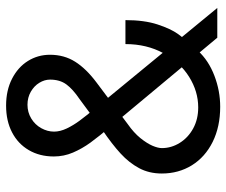

<svg xmlns="http://www.w3.org/2000/svg" viewBox="-78 -676 764 649"><g transform="rotate(-90 304.5 -352.0)"><path d="M148.9 -15.6C183.1 1.3 222.7 9.8 267.6 9.8C303.4 9.8 338.4 3.3 372.6 -9.8C406.7 -22.8 434.9 -41.3 457 -65.4C458.3 -67.4 459.8 -69.2 461.4 -70.8C463.1 -72.4 464.2 -74.2 464.8 -76.2C467.4 -78.8 470.1 -82 472.7 -85.9C487.6 -100.3 501.1 -115.7 513.2 -132.3C525.2 -148.9 536.1 -172.2 545.9 -202.1C555.7 -232.1 560.5 -268.2 560.5 -310.5H479.5C479.5 -262.4 469.2 -219.6 448.7 -182.1C428.2 -144.7 401.5 -115.7 368.7 -95.2C335.8 -74.7 301.4 -64.5 265.6 -64.5C238.9 -64.5 215.2 -70.1 194.3 -81.5C173.5 -92.9 157.2 -108.1 145.5 -127C133.8 -145.8 127.9 -166 127.9 -187.5C127.9 -196 130.5 -206.4 135.7 -218.8C141 -231.1 149.6 -244.8 161.6 -259.8C173.7 -274.7 189.5 -289.1 209 -302.7L349.6 -408.2C380.9 -431.6 404.3 -455.7 419.9 -480.5C435.5 -505.2 443.4 -533.5 443.4 -565.4C443.4 -592.8 436.4 -617.7 422.4 -640.1C408.4 -662.6 388.3 -680.5 362.3 -693.8C336.3 -707.2 306 -713.9 271.5 -713.9C237 -713.9 206.9 -707.2 181.2 -693.8C155.4 -680.5 135.4 -661.6 121.1 -637.2C106.8 -612.8 99.6 -584.6 99.6 -552.7C99.6 -529.9 104 -508.3 112.8 -487.8C121.6 -467.3 132.8 -447.6 146.5 -428.7C160.2 -409.8 179.7 -385.4 205.1 -355.5L232.4 -322.3L501 0H601.6L276.4 -395.5C271.8 -401.4 267.3 -406.9 262.7 -412.1C245.1 -433.6 231.1 -451.3 220.7 -465.3C210.3 -479.3 201.5 -493.8 194.3 -508.8C187.2 -523.8 183.6 -538.1 183.6 -551.8C183.6 -566.7 187.5 -581.2 195.3 -595.2C203.1 -609.2 214 -620.4 228 -628.9C242 -637.4 257.5 -641.6 274.4 -641.6C290.7 -641.6 305.3 -637.9 318.4 -630.4C331.4 -622.9 341.5 -613.3 348.6 -601.6C355.8 -589.8 359.4 -577.8 359.4 -565.4C359.4 -543.3 354 -524.9 343.3 -510.3C332.5 -495.6 316.1 -480.8 293.9 -465.8L189.5 -388.7C156.9 -366.5 130.2 -345.9 109.4 -326.7C88.5 -307.5 72.1 -286.6 60.1 -264.2C48 -241.7 42 -216.1 42 -187.5C42 -149.7 51.3 -115.9 69.8 -85.9C88.4 -56 114.7 -32.6 148.9 -15.6Z"/></g></svg>

Font: Pretendard Variable
Style: Regular
Weight: 400
Designer: Base glyphs from Inter by Rasmus Andersson; Hangeul glyphs from Noto Sans CJK(Source Han Sans) by Jang Soo-young and Kan
Foundry: Kil Hyung-jin
Version: Version 1.309;Glyphs 3.2 (3225)